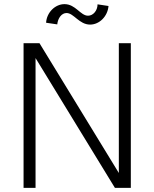

<svg xmlns="http://www.w3.org/2000/svg" viewBox="-20 -909 747 929"><path d="M94 0H152V-628L536 0H613V-700H555V-72L171 -700H94ZM416 -790C461 -790 501 -830 505 -880L452 -888C452 -858 431 -833 406 -833C369 -833 346 -889 292 -889C247 -889 206 -849 203 -799L257 -791C260 -821 278 -846 302 -846C337 -846 363 -790 416 -790Z"/></svg>

Font: Uncut Sans Light
Style: Regular
Weight: 300
Designer: Kasper Nordkvist
Foundry: UNCUT.wtf
Version: Version 1.304;Glyphs 3.2 (3246)